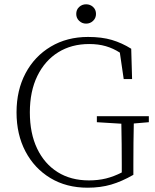

<svg xmlns="http://www.w3.org/2000/svg" viewBox="-20 -860 724 894"><path d="M388 14Q289 14 214.5 -31Q140 -76 98.5 -155Q57 -234 57 -337Q57 -440 99 -519Q141 -598 216.5 -643Q292 -688 390 -688Q454 -688 501 -674Q548 -660 591 -633L595 -492H556L538 -615Q507 -635 472.5 -645Q438 -655 395 -655Q313 -655 251 -616.5Q189 -578 154 -506.5Q119 -435 119 -337Q119 -239 153 -168Q187 -97 248.5 -58.5Q310 -20 394 -20Q437 -20 473.5 -29Q510 -38 547 -57V-95Q547 -142 546.5 -189.5Q546 -237 545 -284L431 -291V-319H673V-291L603 -285Q602 -242 601.5 -196Q601 -150 601 -95V-46Q547 -15 497.5 -0.5Q448 14 388 14ZM381 -750Q362 -750 348.5 -763Q335 -776 335 -795Q335 -815 348.5 -827.5Q362 -840 381 -840Q400 -840 413.5 -827.5Q427 -815 427 -795Q427 -776 413.5 -763Q400 -750 381 -750Z"/></svg>

Font: Source Serif Pro Light
Style: Regular
Weight: 300
Designer: Frank Grießhammer
Foundry: Adobe Systems Incorporated
Version: Version 3.001;hotconv 1.0.111;makeotfexe 2.5.65597